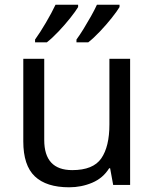

<svg xmlns="http://www.w3.org/2000/svg" viewBox="-20 -786 658 816"><path d="M533 -536V0H461L448 -71H444Q418 -29 372 -9.5Q326 10 274 10Q177 10 128 -36.5Q79 -83 79 -185V-536H168V-191Q168 -63 287 -63Q376 -63 410.5 -113Q445 -163 445 -257V-536ZM488 -756Q478 -739 455 -710Q432 -681 405 -652.5Q378 -624 355 -606H305V-618Q319 -637 335 -663Q351 -689 366.5 -716.5Q382 -744 392 -766H488ZM312 -756Q302 -739 279 -710Q256 -681 229 -652.5Q202 -624 179 -606H129V-618Q150 -647 175 -689.5Q200 -732 216 -766H312Z"/></svg>

Font: Noto Sans Hatran
Style: Regular
Weight: 400
Designer: Monotype Design Team
Foundry: Monotype Imaging Inc.
Version: Version 2.001; ttfautohint (v1.8.4.7-5d5b)